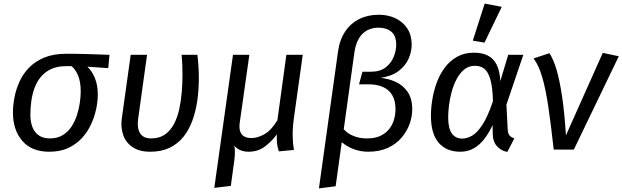

<svg xmlns="http://www.w3.org/2000/svg" viewBox="-20 -832 3462 1068"><path d="M348 -533Q378 -533 409.5 -532.5Q441 -532 473 -531Q505 -530 534.5 -529Q564 -528 589 -527L582 -453L466 -461Q491 -438 507.5 -398.5Q524 -359 524 -306Q524 -271 515.5 -228.5Q507 -186 488 -143.5Q469 -101 437.5 -66Q406 -31 361 -9.5Q316 12 254 12Q156 12 104 -48.5Q52 -109 52 -206Q52 -246 60.5 -290.5Q69 -335 88.5 -378Q108 -421 142 -456Q176 -491 227 -512Q278 -533 348 -533ZM378 -464H348Q298 -464 263.5 -447.5Q229 -431 206.5 -403.5Q184 -376 171.5 -341Q159 -306 154 -268.5Q149 -231 149 -195Q149 -131 177 -96.5Q205 -62 257 -62Q298 -62 327.5 -79.5Q357 -97 376.5 -126Q396 -155 407.5 -190Q419 -225 424 -260Q429 -295 429 -324Q429 -375 415 -410Q401 -445 378 -464Z M990 -527H1078Q1082 -494 1084 -462Q1086 -430 1086 -397Q1086 -333 1077.5 -273Q1069 -213 1050 -161Q1031 -109 1000 -70.5Q969 -32 923.5 -10Q878 12 816 12Q755 12 717.5 -13.5Q680 -39 665.5 -80.5Q651 -122 657 -169L707 -527H798L748 -168Q744 -135 750.5 -111Q757 -87 774.5 -74.5Q792 -62 821 -62Q866 -62 897 -83.5Q928 -105 947.5 -142Q967 -179 977 -224.5Q987 -270 991 -319Q995 -368 995 -413Q995 -440 994 -469Q993 -498 990 -527Z M1664 -527 1615 -177Q1607 -118 1608 -74Q1609 -30 1615 2L1531 10Q1522 -18 1520.5 -39Q1519 -60 1520 -85Q1495 -49 1455.5 -18.5Q1416 12 1363 12Q1338 12 1317.5 3.5Q1297 -5 1283 -22Q1286 -11 1286.5 5.5Q1287 22 1285 44.5Q1283 67 1278 99L1264 202L1172 213L1276 -527H1367L1314 -153Q1309 -119 1316.5 -99.5Q1324 -80 1340.5 -72Q1357 -64 1378 -64Q1413 -64 1451 -85.5Q1489 -107 1523 -163L1573 -527Z M2087 -750Q2139 -750 2180.5 -730Q2222 -710 2246 -673Q2270 -636 2270 -583Q2270 -545 2253 -506Q2236 -467 2198.5 -438Q2161 -409 2098 -399Q2139 -395 2179 -377.5Q2219 -360 2246 -323Q2273 -286 2273 -223Q2273 -184 2258.5 -143Q2244 -102 2214 -66.5Q2184 -31 2137.5 -9.5Q2091 12 2027 12Q1988 12 1950 -1.5Q1912 -15 1881 -41L1847 204L1754 216L1860 -544Q1869 -610 1899.5 -656Q1930 -702 1978 -726Q2026 -750 2087 -750ZM2086 -678Q2030 -678 1995.5 -643Q1961 -608 1951 -538L1892 -113Q1915 -88 1948 -75Q1981 -62 2020 -62Q2067 -62 2097.5 -77Q2128 -92 2146.5 -116.5Q2165 -141 2172.5 -169.5Q2180 -198 2180 -225Q2180 -270 2163 -300.5Q2146 -331 2112.5 -347Q2079 -363 2030 -363H1977L1996 -433H2043Q2094 -433 2125 -457Q2156 -481 2170 -516Q2184 -551 2184 -582Q2184 -633 2157 -655.5Q2130 -678 2086 -678Z M2617 -539Q2662 -539 2693.5 -523Q2725 -507 2742.5 -472.5Q2760 -438 2763 -381L2807 -527H2891L2797 -250L2804 -113Q2805 -93 2812 -81.5Q2819 -70 2841 -62L2802 13Q2770 8 2746 -17Q2722 -42 2721 -85L2720 -136Q2701 -95 2675.5 -61Q2650 -27 2616.5 -7.5Q2583 12 2540 12Q2463 12 2420 -38Q2377 -88 2377 -188Q2377 -231 2385 -279.5Q2393 -328 2410 -374Q2427 -420 2455 -457Q2483 -494 2523 -516.5Q2563 -539 2617 -539ZM2622 -466Q2588 -466 2563 -446Q2538 -426 2520.5 -393Q2503 -360 2492.5 -321.5Q2482 -283 2477.5 -245.5Q2473 -208 2473 -179Q2473 -118 2493.5 -89.5Q2514 -61 2552 -61Q2577 -61 2605.5 -77Q2634 -93 2663.5 -138Q2693 -183 2722 -269Q2720 -348 2707.5 -390.5Q2695 -433 2674 -449.5Q2653 -466 2622 -466ZM2610 -606 2676 -812 2771 -794 2675 -595Z M2948 -507 3036 -536Q3058 -504 3075.5 -445Q3093 -386 3106.5 -296Q3120 -206 3128 -79L3333 -538L3422 -519L3172 0H3060Q3045 -136 3030.5 -235Q3016 -334 2996.5 -401.5Q2977 -469 2948 -507Z"/></svg>

Font: Fira Sans Variable
Style: Italic
Weight: 397
Italic angle: -8°
Designer: Carrois Corporate & Edenspiekermann AG
Foundry: Carrois Corporate GbR & Edenspiekermann AG
Version: Version 4.202